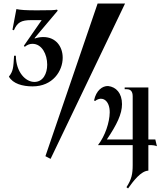

<svg xmlns="http://www.w3.org/2000/svg" viewBox="-20 -820 931 1078"><path d="M264 72 682 -800H528L235 57ZM690 231 699 238C729 196 771 140 813 138V-5C841 -6 851 -3 861 1L852 -37H813V-329H680V-319H692C714 -319 725 -306 725 -279V-37H580C636 -120 665 -180 665 -235C665 -297 632 -332 587 -337C555 -338 520 -313 508 -256L514 -253C554 -284 597 -256 596 -188C595 -133 571 -58 530 -5H725V107C725 156 719 187 690 231ZM155 -707H214L114 -563L119 -557C133 -569 148 -574 162 -574C216 -574 245 -514 245 -457C245 -407 222 -360 173 -360C124 -360 70 -414 69 -507H59C55 -440 54 -420 30 -390C52 -350 107 -335 163 -335C276 -335 332 -421 332 -496C332 -557 295 -612 223 -612C206 -612 190 -609 176 -604L174 -606L304 -760L300 -766C285 -763 273 -762 187 -762C123 -762 96 -764 72 -769L50 -653L58 -650C77 -694 99 -707 155 -707Z"/></svg>

Font: Sinistre
Style: Bold
Weight: 700
Designer: Jules Durand
Foundry: Collletttivo
Version: Version 69.420;Glyphs 3.2 (3217)